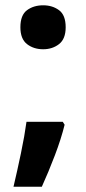

<svg xmlns="http://www.w3.org/2000/svg" viewBox="-20 -576 325 725"><path d="M57 -473Q57 -519 82 -537.5Q107 -556 143 -556Q178 -556 203 -537.5Q228 -519 228 -473Q228 -429 203 -409.5Q178 -390 143 -390Q107 -390 82 -409.5Q57 -429 57 -473ZM217 -116 224 -105Q211 -52 187 11Q163 74 138 129H31Q45 70 59 3Q73 -64 80 -116Z"/></svg>

Font: Noto Sans Vithkuqi
Style: Bold
Weight: 700
Version: Version 1.001; ttfautohint (v1.8.4.7-5d5b)